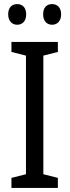

<svg xmlns="http://www.w3.org/2000/svg" viewBox="-20 -919 340 939"><path d="M20 -849C20 -815 40 -798 64 -798C89 -798 108 -815 108 -849C108 -883 89 -899 64 -899C40 -899 20 -884 20 -849ZM191 -849C191 -815 210 -798 235 -798C259 -798 279 -815 279 -849C279 -883 259 -899 235 -899C210 -899 191 -884 191 -849ZM263 0V-49L192 -67V-647L263 -665V-714H36V-665L107 -647V-67L36 -49V0Z"/></svg>

Font: Noto Sans Myanmar UI Condensed
Style: Regular
Weight: 400
Width: 3
Designer: Monotype Design Team
Foundry: Monotype Imaging Inc.
Version: Version 2.103